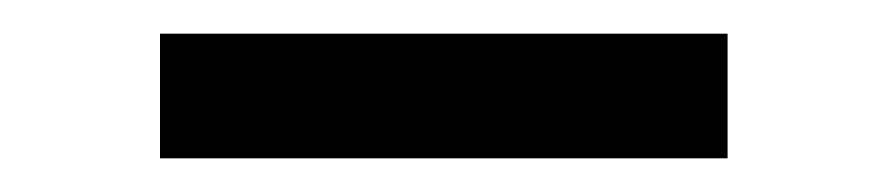

<svg xmlns="http://www.w3.org/2000/svg" viewBox="-20 -747 528 114"><path d="M75 -653V-727H412V-653Z"/></svg>

Font: Sinter Medium
Style: Regular
Weight: 500
Foundry: Adobe & rsms
Version: Version 1.000